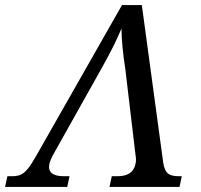

<svg xmlns="http://www.w3.org/2000/svg" viewBox="-67 -734 791 754"><path d="M-47 0 -38 -42H-19Q1 -42 14.5 -48Q28 -54 42 -71Q56 -88 74 -120L412 -714H490L574 -95Q579 -64 592 -53Q605 -42 634 -42H647L638 0H363L372 -42H395Q455 -42 465 -90Q467 -98 467 -107Q467 -116 465 -127L425 -464Q411 -553 410 -622Q395 -586 378.5 -553Q362 -520 336 -473L146 -134Q139 -122 134 -110.5Q129 -99 127 -91Q117 -42 183 -42H206L197 0Z"/></svg>

Font: NotoSerif-Italic
Style: Regular
Weight: 400
Italic angle: -12°
Designer: Monotype Design Team
Foundry: Monotype Imaging Inc.
Version: Version 2.007; ttfautohint (v1.8) -l 8 -r 50 -G 200 -x 14 -D